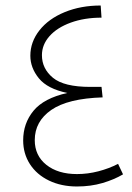

<svg xmlns="http://www.w3.org/2000/svg" viewBox="-20 -663 477 696"><path d="M426 -31Q394 -12 351.5 0.5Q309 13 259 13Q202 13 157.5 -8.5Q113 -30 88.5 -68Q64 -106 64 -154Q64 -216 101.5 -261.5Q139 -307 224 -326Q152 -341 121 -379Q90 -417 90 -461Q90 -511 123 -553Q156 -595 214.5 -619Q273 -643 345 -643L348 -599Q286 -599 236.5 -581Q187 -563 159.5 -532Q132 -501 132 -463Q132 -414 172 -381Q212 -348 307 -348H348L352 -310Q226 -306 166 -264.5Q106 -223 106 -155Q106 -99 148 -65.5Q190 -32 259 -32Q298 -32 336.5 -42Q375 -52 408 -69Z"/></svg>

Font: FiraGO ExtraLight
Style: Regular
Weight: 200
Designer: bBox Type
Foundry: bBox Type GmbH
Version: Version 1.001